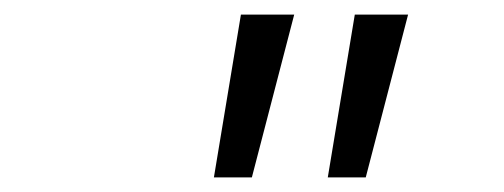

<svg xmlns="http://www.w3.org/2000/svg" viewBox="-20 -761 690 263"><path d="M429 -518 466 -741H539L481 -518ZM273 -518 310 -741H383L325 -518Z"/></svg>

Font: Azeret Mono ExtraLight
Style: Italic
Weight: 250
Italic angle: -12°
Designer: Martin Vácha
Foundry: Displaay
Version: Version 1.002